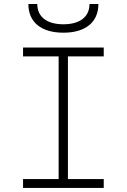

<svg xmlns="http://www.w3.org/2000/svg" viewBox="-20 -928 626 948"><path d="M93.8 0H492.2V-43.9H315.4V-649.4H492.2V-693.4H93.8V-649.4H269.5V-43.9H93.8ZM293 -766.6C402.3 -766.6 465.8 -818.4 465.8 -908.2H421.9C421.9 -844.7 374.5 -808.1 293 -808.1C211.4 -808.1 164.1 -844.7 164.1 -908.2H120.1C120.1 -818.4 183.6 -766.6 293 -766.6Z"/></svg>

Font: Cascadia Code PL ExtraLight
Style: Regular
Weight: 200
Monospace: yes
Designer: Aaron Bell
Foundry: Saja Typeworks
Version: Version 2404.023